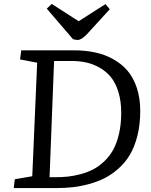

<svg xmlns="http://www.w3.org/2000/svg" viewBox="-20 -956 770 976"><path d="M217.8 -912.1 243.2 -936 379.9 -848.1 516.1 -935.1 538.1 -909.2 422.9 -783.2Q394 -752.9 375 -752.9Q364.7 -752.9 351.1 -756.8ZM49.8 0 55.2 -44.9 144 -60.1 168.9 -637.2 82 -653.8 87.9 -700.2H355Q412.1 -700.2 461.4 -689.9Q510.7 -679.7 553.7 -656.2Q596.7 -632.8 627.2 -597.7Q657.7 -562.5 675.3 -510Q692.9 -457.5 692.9 -392.1Q692.9 -323.2 678.5 -266.1Q664.1 -209 640.1 -168.9Q616.2 -128.9 581.5 -98.4Q546.9 -67.9 510.3 -49.6Q473.6 -31.2 429.9 -19.8Q386.2 -8.3 347.9 -4.2Q309.6 0 268.1 0ZM231.9 -55.2H259.8Q293.9 -55.2 324.7 -58.3Q355.5 -61.5 390.1 -70.8Q424.8 -80.1 453.6 -95Q482.4 -109.9 509.5 -135.5Q536.6 -161.1 555.2 -194.3Q573.7 -227.5 585 -275.9Q596.2 -324.2 596.2 -382.8Q596.2 -442.4 581.8 -488.8Q567.4 -535.2 543.5 -564.2Q519.5 -593.3 486.3 -612.1Q453.1 -630.9 418.5 -638.4Q383.8 -646 344.2 -646H254.9Z"/></svg>

Font: Literata Book
Style: Italic
Weight: 400
Italic angle: -3°
Designer: Latin by Veronika Burian and Jose Scaglione. Greek by Irene Vlachou. Cyrillic by Vera Evstafieva
Foundry: TypeTogether
Version: Version 1.003;PS 001.003;hotconv 1.0.88;makeotf.lib2.5.64775